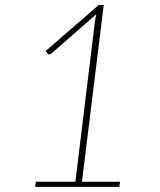

<svg xmlns="http://www.w3.org/2000/svg" viewBox="-20 -726 620 746"><path d="M446.5 -20 443.5 0H116.5L119.5 -20H273L348.5 -640Q349.5 -647.5 351 -655.2Q352.5 -663 354 -670.5L179 -517.5Q174.5 -513.5 170.5 -514.2Q166.5 -515 164 -518L157.5 -528L363.5 -706.5H383L298.5 -20Z"/></svg>

Font: Lato ExtraLight
Style: Italic
Weight: 275
Italic angle: -7°
Designer: Lukasz Dziedzic with Adam Twardoch and Botio Nikoltchev
Foundry: tyPoland Lukasz Dziedzic
Version: Version 2.015; 2015-08-06; http://www.latofonts.com/